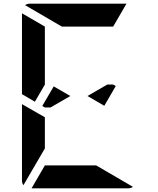

<svg xmlns="http://www.w3.org/2000/svg" viewBox="-20 -1020 856 1040"><path d="M271 -552 361 -500 254 -438H223L209 -446ZM223 -302V-216L107 -17Q99 -28 99 -41V-456L158 -422L186 -406L223 -385ZM169 -469 99 -510V-948L223 -876V-698V-590V-562ZM315 -876 116 -992Q127 -1000 140 -1000H346H470H665L593 -876H554H470H346ZM501 -124 700 -8Q689 0 676 0H470H346H151L223 -124H262H346H470ZM607 -554 545 -447 454 -500 561 -562H593Z"/></svg>

Font: DSEG14 Modern Mini
Style: Bold
Weight: 700
Designer: Keshikan(Twitter:@keshinomi_88pro)
Version: Version 0.46